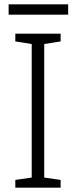

<svg xmlns="http://www.w3.org/2000/svg" viewBox="-20 -870 351 890"><path d="M261 0H51V-36L127 -47V-666L51 -678V-714H261V-678L185 -666V-47L261 -36ZM296 -850V-802H20V-850Z"/></svg>

Font: Noto Sans Georgian Light
Style: Regular
Weight: 300
Version: Version 2.002